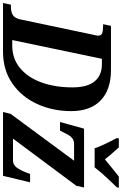

<svg xmlns="http://www.w3.org/2000/svg" viewBox="190 -1018 806 1270"><g transform="rotate(90 593.0 -383.0)"><path d="M-11 -52H2Q36 -52 57 -64.5Q78 -77 86 -113L188 -597Q194 -621 194 -628Q194 -649 178 -655.5Q162 -662 129 -662H118L129 -714H422Q551 -714 622 -646Q693 -578 693 -451Q693 -329 646 -226Q599 -123 510 -61.5Q421 0 300 0H-22ZM260 -61Q345 -61 407.5 -112Q470 -163 503 -253.5Q536 -344 536 -460Q536 -558 496 -606Q456 -654 383 -654H347L223 -61ZM711 -50 1021 -470H912Q889 -470 874.5 -459.5Q860 -449 851.5 -434Q843 -419 824 -381L822 -377H765L809 -536H1198L1187 -485L875 -66H1020Q1048 -66 1066 -90Q1084 -114 1100 -156L1109 -179H1164L1121 0H699ZM871 -753 874 -766H933Q990 -703 1012 -674Q1097 -744 1126 -766H1200L1197 -753Q1191 -747 1144 -697.5Q1097 -648 1065 -606H939Q923 -655 871 -753Z"/></g></svg>

Font: Noto Serif Narrow
Style: Bold Italic
Weight: 700
Width: 4
Italic angle: -12°
Designer: Monotype Design Team
Foundry: Monotype Imaging Inc.
Version: Version 1.001